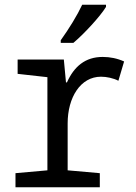

<svg xmlns="http://www.w3.org/2000/svg" viewBox="-20 -786 570 806"><path d="M235 -617V-606H288C331 -642 400 -716 425 -757V-766H325C304 -721 270 -666 235 -617ZM45 0H399V-59L264 -71V-268C264 -377 318 -464 404 -464C427 -464 456 -458 477 -447L501 -528C472 -541 442 -547 411 -547C338 -547 291 -507 261 -440H257L248 -536H54V-476L179 -462V-71L45 -59Z"/></svg>

Font: Noto Sans Mono Condensed
Style: Regular
Weight: 400
Width: 3
Designer: Monotype Design Team
Foundry: Monotype Imaging Inc.
Version: Version 2.014